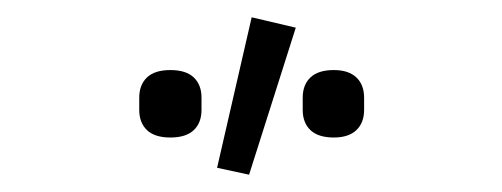

<svg xmlns="http://www.w3.org/2000/svg" viewBox="-20 -788 580 222"><path d="M366 -629Q348 -629 339 -637.5Q330 -646 330 -661V-675Q330 -690 339 -698.5Q348 -707 366 -707Q383 -707 392 -698.5Q401 -690 401 -675V-661Q401 -646 392 -637.5Q383 -629 366 -629ZM177 -629Q159 -629 150 -637.5Q141 -646 141 -661V-675Q141 -690 150 -698.5Q159 -707 177 -707Q195 -707 204 -698.5Q213 -690 213 -675V-661Q213 -646 204 -637.5Q195 -629 177 -629ZM322 -756 268 -586 231 -594 271 -768Z"/></svg>

Font: IBM Plex Sans Condensed Light
Style: Regular
Weight: 300
Width: 3
Designer: Mike Abbink, Paul van der Laan, Pieter van Rosmalen
Foundry: Bold Monday
Version: Version 3.201